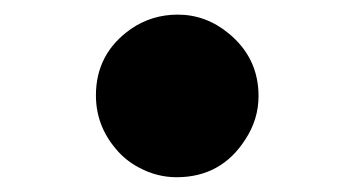

<svg xmlns="http://www.w3.org/2000/svg" viewBox="-20 -510 480 260"><path d="M220.7 -490.2Q258.8 -490.2 289.6 -464.8Q330.1 -431.6 330.1 -379.9Q330.1 -348.1 312 -320.8Q279.3 -270 219.2 -270Q192.9 -270 168.9 -282.7Q149.9 -292.5 136.7 -308.6Q109.9 -340.3 109.9 -380.9Q109.9 -437.5 157.2 -470.7Q185.5 -490.2 220.7 -490.2Z"/></svg>

Font: BIZ UDPGothic
Style: Bold
Weight: 700
Designer: TypeBank Co., Ltd.
Foundry: Morisawa Inc.
Version: Version 1.051